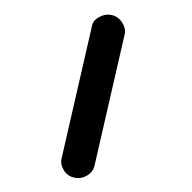

<svg xmlns="http://www.w3.org/2000/svg" viewBox="-20 -613 268 268"><path d="M84 -365Q74 -367 69 -375.5Q64 -384 66 -392L108 -575Q109 -584 118 -589Q127 -594 136 -592Q145 -590 150.5 -581.5Q156 -573 154 -565L112 -382Q110 -373 101.5 -368Q93 -363 84 -365Z"/></svg>

Font: Hoogli
Style: Regular
Weight: 400
Designer: Anand Singh Naorem
Foundry: Brand New Type
Version: Version 1.00 b007